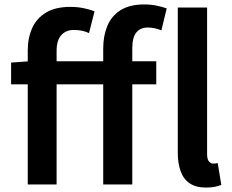

<svg xmlns="http://www.w3.org/2000/svg" viewBox="-20 -831 1045 865"><path d="M105 0V-603Q105 -660 125 -704.5Q145 -749 187.5 -774.5Q230 -800 297 -800Q329 -800 357.5 -794Q386 -788 406 -780L381 -682Q366 -689 349.5 -692.5Q333 -696 312 -696Q277 -696 256 -672.5Q235 -649 235 -602V0ZM445 0V-612Q445 -669 463.5 -714Q482 -759 523 -785Q564 -811 629 -811Q660 -811 686 -805.5Q712 -800 731 -793L707 -694Q677 -707 646 -707Q612 -707 594 -684.5Q576 -662 576 -614V0ZM30 -451V-549L112 -555H684V-451ZM908 14Q862 14 834 -5.5Q806 -25 793.5 -60.5Q781 -96 781 -143V-797H913V-137Q913 -113 921.5 -103.5Q930 -94 940 -94Q945 -94 949 -94.5Q953 -95 961 -96L977 2Q965 7 948.5 10.5Q932 14 908 14Z"/></svg>

Font: Noto Sans JP SemiBold
Style: Regular
Weight: 600
Designer: Ryoko NISHIZUKA  (kana, bopomofo & ideographs); Paul D. Hunt (Latin, Greek & Cyrillic); Sandoll Communications , Soo-you
Foundry: Adobe
Version: Version 2.004-H2;hotconv 1.0.118;makeotfexe 2.5.65603